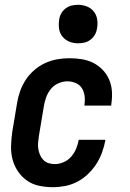

<svg xmlns="http://www.w3.org/2000/svg" viewBox="-20 -770 540 798"><path d="M200 8Q170 8 142 2Q114 -4 92 -19.5Q70 -35 54.5 -58Q39 -81 32 -108Q25 -135 26 -164Q27 -193 31 -222L51 -342Q55 -367 64 -392Q73 -417 87.5 -439Q102 -461 123 -479Q144 -497 168 -508Q192 -519 217.5 -523.5Q243 -528 268 -528Q294 -528 319.5 -524Q345 -520 367 -509Q389 -498 406 -480.5Q423 -463 433 -440.5Q443 -418 445 -392.5Q447 -367 443 -340L442 -331H331V-336Q334 -354 331.5 -372Q329 -390 320 -404Q311 -418 294.5 -425Q278 -432 260 -432Q241 -432 222 -423.5Q203 -415 190.5 -399Q178 -383 171.5 -364.5Q165 -346 162 -327L142 -207Q140 -193 138.5 -179Q137 -165 139 -152Q141 -139 146 -127Q151 -115 160 -105.5Q169 -96 181.5 -92Q194 -88 208 -88Q226 -88 244.5 -96Q263 -104 276 -119Q289 -134 296.5 -152Q304 -170 307 -188V-189H418V-187Q413 -161 404 -136Q395 -111 380 -88Q365 -65 345 -46Q325 -27 301 -14.5Q277 -2 251 3Q225 8 200 8ZM304 -590Q285 -590 268 -597Q251 -604 239.5 -618Q228 -632 225.5 -651Q223 -670 226 -689Q228 -703 235 -715Q242 -727 253.5 -735.5Q265 -744 278 -747Q291 -750 305 -750Q324 -750 341.5 -743Q359 -736 370 -722Q381 -708 384 -689Q387 -670 383 -651Q381 -637 374 -625Q367 -613 355.5 -604.5Q344 -596 331 -593Q318 -590 304 -590Z"/></svg>

Font: Iosevka Oblique
Style: Bold
Weight: 700
Italic angle: -9°
Monospace: yes
Designer: Belleve Invis
Foundry: Belleve Invis
Version: Version 32.5.0; ttfautohint (v1.8.4)